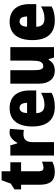

<svg xmlns="http://www.w3.org/2000/svg" viewBox="839 -1543 714 2432"><g transform="rotate(-90 1196.0 -327.0)"><path d="M287 -133C258 -133 243 -151 243 -187V-417H357V-553H243V-664H129L87 -548L13 -501V-417H72V-182C72 -46 125 10 233 10C287 10 326 -2 364 -21V-152C336 -141 311 -133 287 -133Z M731 -563C674 -563 627 -513 604 -465H596L571 -553H442V0H612V-276C612 -357 652 -387 712 -387C737 -387 753 -385 766 -381L780 -557C763 -561 747 -563 731 -563Z M1042 -562C894 -562 810 -463 810 -274C810 -86 896 10 1058 10C1131 10 1186 -2 1236 -30V-164C1182 -133 1138 -121 1081 -121C1013 -121 980 -156 979 -225H1266V-310C1266 -474 1182 -562 1042 -562ZM1047 -436C1085 -436 1109 -405 1109 -341H980C982 -410 1009 -436 1047 -436Z M1815 -553H1644V-289C1644 -194 1635 -136 1572 -136C1536 -136 1523 -174 1523 -248V-553H1352V-193C1352 -60 1416 10 1517 10C1579 10 1625 -15 1654 -68H1663L1683 0H1815Z M2136 -562C1988 -562 1904 -463 1904 -274C1904 -86 1990 10 2152 10C2225 10 2280 -2 2330 -30V-164C2276 -133 2232 -121 2175 -121C2107 -121 2074 -156 2073 -225H2360V-310C2360 -474 2276 -562 2136 -562ZM2141 -436C2179 -436 2203 -405 2203 -341H2074C2076 -410 2103 -436 2141 -436Z"/></g></svg>

Font: Noto Sans Armenian Condensed Black
Style: Regular
Weight: 900
Width: 3
Designer: Monotype Design Team
Foundry: Monotype Imaging Inc.
Version: Version 2.008